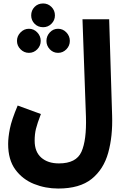

<svg xmlns="http://www.w3.org/2000/svg" viewBox="-20 -858 724 1108"><path d="M27 -27Q27 64 68.5 120.5Q110 177 176 203.5Q242 230 316 230Q440 230 509 174.5Q578 119 604.5 23.5Q631 -72 627 -192L610 -747H456L476 -184Q480 -49 450 18Q420 85 320 85Q256 85 218 51.5Q180 18 180 -46Q180 -84 187.5 -114.5Q195 -145 216 -200L82 -249Q47 -166 37 -115.5Q27 -65 27 -27ZM229 -701Q257 -701 277 -721Q297 -741 297 -769Q297 -798 277 -818Q257 -838 229 -838Q199 -838 179.5 -818Q160 -798 160 -769Q160 -741 179.5 -721Q199 -701 229 -701ZM147 -553Q175 -553 195 -573.5Q215 -594 215 -622Q215 -650 195 -671Q175 -692 147 -692Q119 -692 98.5 -671Q78 -650 78 -622Q78 -594 98.5 -573.5Q119 -553 147 -553ZM315 -553Q343 -553 363 -573.5Q383 -594 383 -622Q383 -650 363 -671Q343 -692 315 -692Q287 -692 267.5 -671Q248 -650 248 -622Q248 -594 267.5 -573.5Q287 -553 315 -553Z"/></svg>

Font: Noto Sans Arabic Condensed Extra
Style: Regular
Weight: 800
Width: 3
Designer: Nadine Chahine - Monotype Design Team
Foundry: Monotype Imaging Inc.
Version: Version 1.902